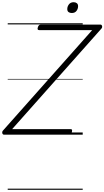

<svg xmlns="http://www.w3.org/2000/svg" viewBox="-70 -1221 946 1741"><path d="M-35 0Q-42 0 -46 -6Q-50 -12 -50 -20.5Q-50 -29 -44 -36L766 -948H285Q275 -948 272 -954Q269 -960 273 -973Q277 -986 283.5 -992Q290 -998 299 -998H841Q852 -998 855.5 -985Q859 -972 849 -961L40 -50H570Q581 -50 583 -44Q585 -38 582 -25Q579 -12 572.5 -6Q566 0 556 0ZM581 -1103Q563 -1103 551.5 -1111.5Q540 -1120 540 -1139Q540 -1162 555 -1181.5Q570 -1201 598 -1201Q615 -1201 626.5 -1192Q638 -1183 638 -1165Q638 -1141 623.5 -1122Q609 -1103 581 -1103ZM0 490H680V500H0ZM0 -20H680V0H0ZM0 -505H680V-500H0ZM0 -1010H680V-1000H0Z"/></svg>

Font: Playwrite US Trad Guides
Style: Regular
Weight: 400
Designer: Veronika Burian, José Scaglione
Foundry: TypeTogether
Version: Version 1.003